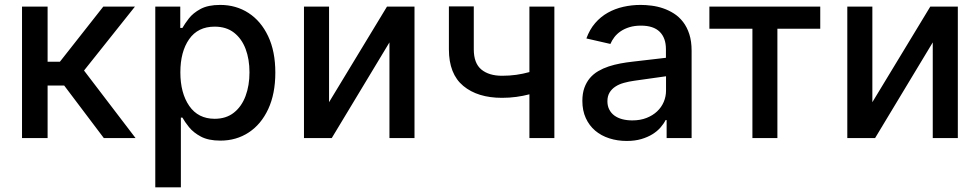

<svg xmlns="http://www.w3.org/2000/svg" viewBox="-20 -573 4067 797"><path d="M542.6 0H410.9L246.4 -218H177.6V0H71.4V-545.5H177.6V-316.8H228.7L408.7 -545.5H540.1L328.8 -280.2Z M730.8 204.5H624.6V-545.5H728.3V-457H737.2Q746.8 -474.1 764 -496.4Q781.2 -518.8 812.3 -535.7Q843.4 -552.6 893.8 -552.6Q959.9 -552.6 1011.5 -519.2Q1063.2 -485.8 1093 -422.9Q1122.9 -360.1 1122.9 -271.7Q1122.9 -183.6 1093.4 -120.2Q1063.9 -56.8 1012.4 -23.1Q960.9 10.7 894.9 10.7Q845.2 10.7 813.9 -6Q782.7 -22.7 764.7 -45.1Q746.8 -67.5 737.2 -84.9H730.8ZM871.1 -79.9Q918.7 -79.9 950.8 -105.3Q983 -130.7 999.3 -174.4Q1015.6 -218 1015.6 -272.7Q1015.6 -327.1 999.5 -369.9Q983.3 -412.6 951.3 -437.5Q919.4 -462.4 871.1 -462.4Q801.5 -462.4 765.1 -410.3Q728.7 -358.3 728.7 -272.7Q728.7 -186.8 765.6 -133.3Q802.6 -79.9 871.1 -79.9Z M1700.6 0H1596.6V-397L1357.2 0H1241.8V-545.5H1345.9V-148.8L1586.3 -545.5H1700.6Z M2281.2 0H2177.6V-181.5Q2151.6 -174.7 2123.2 -170.8Q2094.8 -166.9 2063.9 -166.9Q1962.7 -166.9 1903.1 -216.4Q1843.4 -266 1843.4 -368.3V-546.5H1946.7V-368.3Q1946.7 -310.4 1978.2 -284.4Q2009.6 -258.5 2063.9 -258.5Q2095.2 -258.5 2122.9 -262.4Q2150.6 -266.3 2177.6 -273.8V-545.5H2281.2Z M2581.7 12.1Q2543 12.1 2509.2 1.2Q2475.5 -9.6 2450.6 -30.7Q2425.8 -51.8 2411.6 -82.9Q2397.4 -114 2397.4 -154.1Q2397.4 -185 2405.7 -208.3Q2414.1 -231.5 2428.6 -248.8Q2443.2 -266 2463.2 -277.7Q2483.3 -289.4 2506.4 -297.1Q2529.5 -304.7 2555 -309.5Q2580.6 -314.3 2606.5 -317.1L2744.3 -333.1V-369Q2744.3 -415.5 2718.4 -441.1Q2692.5 -466.6 2640.6 -466.6Q2614 -466.6 2593 -460.2Q2572.1 -453.8 2556.5 -443.2Q2540.8 -432.5 2530.4 -418.9Q2519.9 -405.2 2513.8 -390.6L2414.1 -413.4Q2427.6 -450.6 2450.5 -477.1Q2473.4 -503.6 2503 -520.2Q2532.7 -536.9 2567.5 -544.7Q2602.3 -552.6 2639.2 -552.6Q2660.9 -552.6 2685 -549.5Q2709.2 -546.5 2732.6 -538.5Q2756 -530.5 2777.5 -516.9Q2799 -503.2 2815.3 -482.1Q2831.7 -460.9 2841.3 -431.5Q2850.9 -402 2850.9 -362.2V0H2747.2V-74.6H2742.9Q2735.4 -59.3 2721.9 -43.9Q2708.5 -28.4 2688.6 -16Q2668.7 -3.6 2642 4.3Q2615.4 12.1 2581.7 12.1ZM2604.8 -73.2Q2637.8 -73.2 2663.9 -83.5Q2690 -93.8 2707.9 -110.8Q2725.9 -127.8 2735.3 -150.2Q2744.7 -172.6 2744.7 -196.7V-256.4L2613.3 -237.9Q2590.2 -234.7 2569.8 -229Q2549.4 -223.4 2534.3 -213.4Q2519.2 -203.5 2510.3 -188.7Q2501.4 -174 2501.4 -152.7Q2501.4 -133.2 2509.1 -118.3Q2516.7 -103.3 2530.5 -93.2Q2544.4 -83.1 2563.4 -78.1Q2582.4 -73.2 2604.8 -73.2Z M3207 0H3103.3V-453.8H2924.7V-545.5H3384.9V-453.8H3207Z M3956 0H3851.9V-397L3612.6 0H3497.2V-545.5H3601.2V-148.8L3841.6 -545.5H3956Z"/></svg>

Font: Linik Sans Medium
Style: Regular
Weight: 500
Designer: Rasmus Andersson (font), Cristiano Sobral (main changes)
Foundry: rsms
Version: Version 3.018;June 1, 2022;FontCreator 14.0.0.2814 64-bit; t